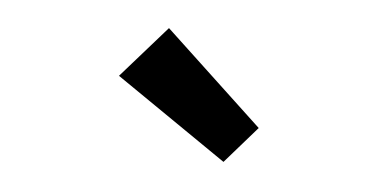

<svg xmlns="http://www.w3.org/2000/svg" viewBox="-31 -852 662 338"><g transform="rotate(-5 300.0 -683.5)"><path d="M352 -562 182 -729 277 -805 419 -616Z"/></g></svg>

Font: Wittgenstein Extrabold
Style: Regular
Weight: 800
Designer: Jörg Drees
Foundry: Jörg Drees
Version: Version 1.303; ttfautohint (v1.8.4.7-5d5b)